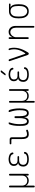

<svg xmlns="http://www.w3.org/2000/svg" viewBox="2198 -3022 1005 5440"><g transform="rotate(-90 2700.0 -302.5)"><path d="M135 180Q122 180 116 174Q110 168 110 155V-525Q110 -538 116 -544Q122 -550 135 -550Q148 -550 154 -544Q160 -538 160 -525V-190Q160 -115 197 -74Q234 -33 302 -33Q370 -33 407.5 -74Q445 -115 445 -190V-525Q445 -538 451 -544Q457 -550 470 -550Q483 -550 489 -544Q495 -538 495 -525V-15Q495 -3 489 3.5Q483 10 470 10Q458 10 451.5 3.5Q445 -3 445 -15V-60Q445 -68 443.5 -68.5Q442 -69 438 -62Q419 -28 383.5 -9Q348 10 302 10Q256 10 221 -8.5Q186 -27 167 -61Q163 -68 161.5 -68Q160 -68 160 -60V155Q160 168 154 174Q148 180 135 180Z M1098 -458Q1100 -450 1099 -444Q1098 -438 1094.5 -433.5Q1091 -429 1084.5 -427Q1078 -425 1069 -425Q1065 -425 1061.5 -426Q1058 -427 1056 -429Q1054 -431 1052.5 -434.5Q1051 -438 1050 -442Q1044 -475 1013 -493.5Q982 -512 934 -515Q923 -516 911 -516Q899 -516 888 -515Q832 -511 800 -484Q768 -457 768 -407Q768 -361 793.5 -334.5Q819 -308 870 -308H975Q986 -308 991.5 -302.5Q997 -297 997 -286Q997 -275 991.5 -269Q986 -263 975 -263H870Q814 -263 782 -232Q750 -201 750 -147Q750 -95 783.5 -66.5Q817 -38 875 -35Q891 -34 907.5 -34Q924 -34 940 -35Q994 -38 1026.5 -56Q1059 -74 1066 -108Q1067 -113 1068.5 -116Q1070 -119 1072 -121Q1074 -123 1077.5 -124Q1081 -125 1085 -125Q1094 -125 1100.5 -123Q1107 -121 1110.5 -116.5Q1114 -112 1115 -106Q1116 -100 1114 -92Q1102 -45 1056.5 -19Q1011 7 940 10Q924 11 907.5 11Q891 11 875 10Q835 8 802.5 -3Q770 -14 747 -34Q724 -54 712 -82.5Q700 -111 700 -147Q700 -207 729 -247Q758 -287 806 -292Q767 -296 742.5 -329.5Q718 -363 718 -411Q718 -446 730 -472.5Q742 -499 764 -517.5Q786 -536 817.5 -546.5Q849 -557 888 -560Q899 -561 911 -561Q923 -561 934 -560Q1000 -555 1043.5 -530Q1087 -505 1098 -458Z M1530 -200Q1530 -114 1549 -77Q1568 -40 1615 -40Q1640 -40 1661 -44Q1682 -48 1707 -60Q1719 -66 1727.5 -63.5Q1736 -61 1741 -50Q1747 -38 1744 -28.5Q1741 -19 1730 -14Q1699 0 1673 5Q1647 10 1610 10Q1580 10 1556 0Q1532 -10 1515 -33Q1498 -56 1489 -92.5Q1480 -129 1480 -182V-453Q1480 -468 1472.5 -475.5Q1465 -483 1450 -483H1353Q1341 -483 1335.5 -489Q1330 -495 1330 -507Q1330 -519 1336 -524.5Q1342 -530 1354 -530H1470Q1500 -530 1515 -515Q1530 -500 1530 -470Z M2267 -560Q2281 -560 2290.5 -553.5Q2300 -547 2305 -533Q2322 -485 2335 -416Q2348 -347 2348 -254Q2348 -194 2342.5 -145.5Q2337 -97 2322 -62.5Q2307 -28 2281.5 -9Q2256 10 2215 10Q2160 10 2132.5 -22.5Q2105 -55 2100 -118Q2089 -58 2061 -24Q2033 10 1981 10Q1940 10 1914.5 -8Q1889 -26 1875 -59.5Q1861 -93 1856.5 -142Q1852 -191 1852 -254Q1852 -348 1864 -417.5Q1876 -487 1894 -535Q1899 -547 1908 -553.5Q1917 -560 1931 -560Q1945 -560 1949 -554Q1953 -548 1949 -535Q1936 -493 1927 -456.5Q1918 -420 1912.5 -386.5Q1907 -353 1904.5 -320Q1902 -287 1902 -251Q1902 -208 1904.5 -170Q1907 -132 1916 -103Q1925 -74 1941 -57Q1957 -40 1984 -40Q2010 -40 2027.5 -59Q2045 -78 2055 -108Q2065 -138 2069 -174.5Q2073 -211 2073 -246V-367Q2073 -381 2080 -387.5Q2087 -394 2101 -394Q2115 -394 2121.5 -387.5Q2128 -381 2128 -367V-243Q2128 -203 2132 -166Q2136 -129 2145.5 -101Q2155 -73 2172 -56.5Q2189 -40 2216 -40Q2243 -40 2259 -57Q2275 -74 2283.5 -103Q2292 -132 2294.5 -170Q2297 -208 2297 -251Q2297 -287 2294.5 -319.5Q2292 -352 2286 -385.5Q2280 -419 2270.5 -455Q2261 -491 2247 -533Q2242 -547 2247.5 -553.5Q2253 -560 2267 -560Z M2535 180Q2522 180 2516 174Q2510 168 2510 155V-525Q2510 -538 2516 -544Q2522 -550 2535 -550Q2548 -550 2554 -544Q2560 -538 2560 -525V-190Q2560 -115 2597 -74Q2634 -33 2702 -33Q2770 -33 2807.5 -74Q2845 -115 2845 -190V-525Q2845 -538 2851 -544Q2857 -550 2870 -550Q2883 -550 2889 -544Q2895 -538 2895 -525V-15Q2895 -3 2889 3.5Q2883 10 2870 10Q2858 10 2851.5 3.5Q2845 -3 2845 -15V-60Q2845 -68 2843.5 -68.5Q2842 -69 2838 -62Q2819 -28 2783.5 -9Q2748 10 2702 10Q2656 10 2621 -8.5Q2586 -27 2567 -61Q2563 -68 2561.5 -68Q2560 -68 2560 -60V155Q2560 168 2554 174Q2548 180 2535 180Z M3498 -458Q3500 -450 3499 -444Q3498 -438 3494.5 -433.5Q3491 -429 3484.5 -427Q3478 -425 3469 -425Q3465 -425 3461.5 -426Q3458 -427 3456 -429Q3454 -431 3452.5 -434.5Q3451 -438 3450 -442Q3444 -475 3413 -493.5Q3382 -512 3334 -515Q3323 -516 3311 -516Q3299 -516 3288 -515Q3232 -511 3200 -484Q3168 -457 3168 -407Q3168 -361 3193.5 -334.5Q3219 -308 3270 -308H3375Q3386 -308 3391.5 -302.5Q3397 -297 3397 -286Q3397 -275 3391.5 -269Q3386 -263 3375 -263H3270Q3214 -263 3182 -232Q3150 -201 3150 -147Q3150 -95 3183.5 -66.5Q3217 -38 3275 -35Q3291 -34 3307.5 -34Q3324 -34 3340 -35Q3394 -38 3426.5 -56Q3459 -74 3466 -108Q3467 -113 3468.5 -116Q3470 -119 3472 -121Q3474 -123 3477.5 -124Q3481 -125 3485 -125Q3494 -125 3500.5 -123Q3507 -121 3510.5 -116.5Q3514 -112 3515 -106Q3516 -100 3514 -92Q3502 -45 3456.5 -19Q3411 7 3340 10Q3324 11 3307.5 11Q3291 11 3275 10Q3235 8 3202.5 -3Q3170 -14 3147 -34Q3124 -54 3112 -82.5Q3100 -111 3100 -147Q3100 -207 3129 -247Q3158 -287 3206 -292Q3167 -296 3142.5 -329.5Q3118 -363 3118 -411Q3118 -446 3130 -472.5Q3142 -499 3164 -517.5Q3186 -536 3217.5 -546.5Q3249 -557 3288 -560Q3299 -561 3311 -561Q3323 -561 3334 -560Q3400 -555 3443.5 -530Q3487 -505 3498 -458ZM3338 -659Q3332 -651 3325 -648Q3318 -645 3309 -645Q3290 -645 3286.5 -652Q3283 -659 3294 -674L3366 -769Q3372 -777 3379.5 -781Q3387 -785 3398 -785Q3418 -785 3422.5 -777Q3427 -769 3414 -753Z M3862 -19 3688 -531Q3686 -537 3688 -542.5Q3690 -548 3693.5 -551.5Q3697 -555 3701.5 -557.5Q3706 -560 3710 -560Q3720 -560 3728.5 -555.5Q3737 -551 3740 -541L3890 -100Q3895 -87 3901 -86Q3907 -85 3915 -97Q3953 -152 3978 -207.5Q4003 -263 4014 -319Q4025 -375 4022 -430.5Q4019 -486 4000 -541Q3999 -546 4000 -549.5Q4001 -553 4004 -555.5Q4007 -558 4011 -559Q4015 -560 4020 -560Q4035 -560 4042 -551.5Q4049 -543 4052 -531Q4068 -468 4067.5 -403.5Q4067 -339 4051.5 -275Q4036 -211 4007 -146.5Q3978 -82 3938 -19Q3930 -6 3922.5 2Q3915 10 3900 10Q3885 10 3876 2.5Q3867 -5 3862 -19Z M4365 -355V-15Q4365 -2 4359 4Q4353 10 4340 10Q4327 10 4321 4Q4315 -2 4315 -15V-535Q4315 -548 4321 -554Q4327 -560 4340 -560Q4353 -560 4359 -554Q4365 -548 4365 -535V-449Q4385 -503 4422.5 -531.5Q4460 -560 4515 -560Q4556 -560 4587.5 -545Q4619 -530 4640.5 -504Q4662 -478 4673.5 -443Q4685 -408 4685 -367V145Q4685 158 4679 164Q4673 170 4660 170Q4647 170 4641 164Q4635 158 4635 145V-355Q4635 -386 4627 -414.5Q4619 -443 4603 -464.5Q4587 -486 4563 -499Q4539 -512 4508 -512Q4480 -512 4454.5 -497.5Q4429 -483 4409 -460Q4389 -437 4377 -409Q4365 -381 4365 -355Z M5298 -506H5206Q5246 -492 5267.5 -453.5Q5289 -415 5295 -360Q5300 -318 5300 -275Q5300 -232 5295 -190Q5285 -100 5237 -45Q5189 10 5100 10Q5012 10 4963.5 -44.5Q4915 -99 4905 -190Q4900 -232 4900 -275Q4900 -318 4905 -360Q4914 -445 4963.5 -497.5Q5013 -550 5100 -550H5298Q5309 -550 5314.5 -544.5Q5320 -539 5320 -528Q5320 -517 5314.5 -511.5Q5309 -506 5298 -506ZM5100 -34Q5127 -34 5151.5 -44.5Q5176 -55 5195.5 -75.5Q5215 -96 5228 -125Q5241 -154 5245 -190Q5250 -232 5250 -275Q5250 -318 5245 -360Q5238 -432 5203 -469Q5168 -506 5100 -506Q5047 -506 5005 -470Q4963 -434 4955 -360Q4950 -318 4950 -275Q4950 -232 4955 -190Q4963 -115 5004.5 -74.5Q5046 -34 5100 -34Z"/></g></svg>

Font: Maple Mono NL Thin
Style: Regular
Weight: 250
Monospace: yes
Designer: subframe7536
Version: Version 7.000